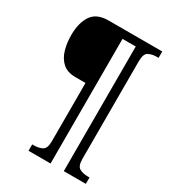

<svg xmlns="http://www.w3.org/2000/svg" viewBox="-207 -871 984 1094"><g transform="rotate(30 285.0 -324.5)"><path d="M156 111V69H168Q199 69 221.5 57Q244 45 244 -3V-386H178Q124 -386 93.5 -413.5Q63 -441 50 -485.5Q37 -530 37 -582Q37 -662 69.5 -711Q102 -760 180 -760H533V-718H521Q490 -718 467.5 -706Q445 -694 445 -646V-3Q445 45 467.5 57Q490 69 521 69H533V111H388V-709H301V111Z"/></g></svg>

Font: Noto Serif Myanmar SemCond
Style: Regular
Weight: 400
Width: 4
Designer: Ben Mitchell and the Monotype Design Team
Foundry: Monotype Imaging Inc.
Version: Version 2.106; ttfautohint (v1.8.4.7-5d5b)